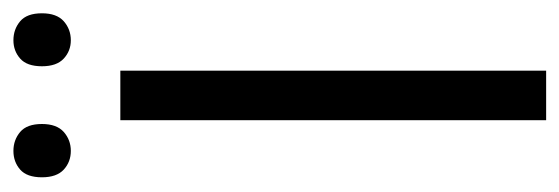

<svg xmlns="http://www.w3.org/2000/svg" viewBox="-306 -564 870 299"><g transform="rotate(-90 129.5 -415.0)"><path d="M91.3 0V-663.1H168.5V0ZM2.4 -785.2Q2.4 -808.6 14.4 -819.1Q26.4 -829.6 43.5 -829.6Q60.5 -829.6 73 -819.1Q85.4 -808.6 85.4 -785.2Q85.4 -762.2 73 -751.2Q60.5 -740.2 43.5 -740.2Q26.4 -740.2 14.4 -751.2Q2.4 -762.2 2.4 -785.2ZM175.3 -785.2Q175.3 -808.6 187.3 -819.1Q199.2 -829.6 215.8 -829.6Q232.9 -829.6 245.4 -819.1Q257.8 -808.6 257.8 -785.2Q257.8 -762.2 245.4 -751.2Q232.9 -740.2 215.8 -740.2Q199.2 -740.2 187.3 -751.2Q175.3 -762.2 175.3 -785.2Z"/></g></svg>

Font: Bpm'online Open Sans
Style: Regular
Weight: 400
Foundry: Ascender Corporation
Version: Version 1.10